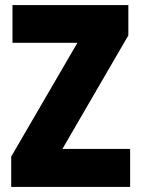

<svg xmlns="http://www.w3.org/2000/svg" viewBox="-20 -785 553 754"><path d="M491 -51H24V-170L284 -617H29V-765H484V-646L225 -200H491Z"/></svg>

Font: Noto Sans Tamil UI Condensed Black
Style: Regular
Weight: 900
Width: 3
Designer: Jelle Bosma - Monotype Design Team
Foundry: Monotype Imaging Inc.
Version: Version 2.004; ttfautohint (v1.8.4.7-5d5b)